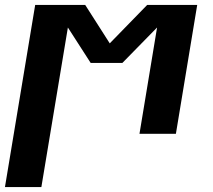

<svg xmlns="http://www.w3.org/2000/svg" viewBox="-39 -540 859 775"><path d="M-19 215 103 -520H305L404 -365L555 -520H757L671 0H524L595 -429L455 -286H327L235 -429L128 215Z"/></svg>

Font: Iosevka Aile Heavy Oblique
Style: Regular
Weight: 900
Italic angle: -9°
Designer: Belleve Invis
Foundry: Belleve Invis
Version: Version 31.1.0; ttfautohint (v1.8.4)